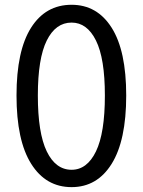

<svg xmlns="http://www.w3.org/2000/svg" viewBox="-20 -767 595 800"><path d="M278.3 12.7Q170.9 12.7 109.9 -84.5Q48.8 -181.6 48.8 -369.1Q48.8 -555.7 109.4 -651.4Q169.9 -747.1 278.3 -747.1Q384.8 -747.1 445.3 -651.4Q505.9 -555.7 505.9 -369.1Q505.9 -181.6 445.3 -84.5Q384.8 12.7 278.3 12.7ZM278.3 -59.6Q342.8 -59.6 379.9 -136.2Q417 -212.9 417 -369.1Q417 -523.4 379.9 -598.1Q342.8 -672.9 278.3 -672.9Q211.9 -672.9 174.8 -598.1Q137.7 -523.4 137.7 -369.1Q137.7 -212.9 174.8 -136.2Q211.9 -59.6 278.3 -59.6Z"/></svg>

Font: Gen Jyuu Gothic P Regular
Style: Regular
Weight: 400
Designer: [Source Han Sans]
Ryoko NISHIZUKA  (kana & ideographs); Paul D. Hunt (Latin, Greek & Cyrillic); Wenlong ZHANG  (bopomofo
Version: Version 1.002.20150607